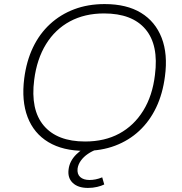

<svg xmlns="http://www.w3.org/2000/svg" viewBox="-20 -733 894 943"><path d="M396 8Q289 8 217.5 -35Q146 -78 115.5 -158Q85 -238 99 -348Q110 -433 142 -500Q174 -567 225.5 -614.5Q277 -662 344.5 -687.5Q412 -713 494 -713Q602 -713 672.5 -670Q743 -627 774 -547Q805 -467 790 -357Q779 -272 747 -205Q715 -138 664 -90.5Q613 -43 545.5 -17.5Q478 8 396 8ZM398 -38Q494 -38 566 -77Q638 -116 683.5 -189.5Q729 -263 741 -365Q760 -512 694.5 -589.5Q629 -667 491 -667Q396 -667 323.5 -628Q251 -589 206 -516Q161 -443 148 -341Q129 -194 195 -116Q261 -38 398 -38ZM412 190Q363 190 337 165Q311 140 317 98Q322 58 354.5 25.5Q387 -7 441 -28L457 0Q432 9 411.5 23Q391 37 377.5 55.5Q364 74 361 95Q358 122 374 136.5Q390 151 420 151Q434 151 449.5 148Q465 145 482 138L492 173Q478 180 457 185Q436 190 412 190Z"/></svg>

Font: Nunito Sans 10pt SemiExpanded ExtraLight
Style: Italic
Weight: 250
Width: 6
Italic angle: -9°
Designer: Vernon Adams
Foundry: Vernon Adams
Version: Version 3.101;gftools[0.9.27]